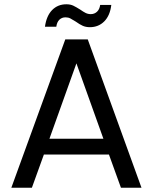

<svg xmlns="http://www.w3.org/2000/svg" viewBox="-20 -877 714 897"><path d="M489 -155H185L129 0H33L285 -693H390L641 0H545ZM463 -229 337 -581 211 -229ZM190 -752Q197 -803 223.5 -830Q250 -857 290 -857Q309 -857 322.5 -850.5Q336 -844 355 -832Q369 -822 380 -816.5Q391 -811 404 -811Q421 -811 433 -822Q445 -833 448 -854H500Q494 -804 467 -777Q440 -750 400 -750Q381 -750 366.5 -756.5Q352 -763 334 -776Q318 -786 308.5 -791Q299 -796 286 -796Q269 -796 257.5 -785Q246 -774 243 -752Z"/></svg>

Font: A Bank Premium Regular
Style: Regular
Weight: 400
Designer: Ninad Kale (Devanagari), Jonny Pinhorn (Latin), Htun Naung (Myanmar)
Foundry: Indian Type Foundry
Version: 4.004